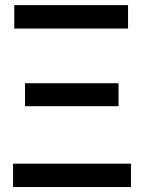

<svg xmlns="http://www.w3.org/2000/svg" viewBox="-20 -748 576 768"><path d="M37.1 -633.8V-727.5H492.2V-633.8ZM80.1 -323.2V-415H454.1V-323.2ZM32.2 0V-93.3H503.9V0Z"/></svg>

Font: Inter Tight Medium
Style: Regular
Weight: 500
Designer: Rasmus Andersson
Foundry: rsms
Version: Version 3.004; ttfautohint (v1.8.4.7-5d5b)